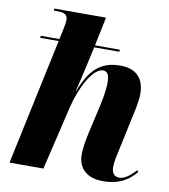

<svg xmlns="http://www.w3.org/2000/svg" viewBox="-85 -832 805 915"><g transform="rotate(10 317.5 -375.0)"><path d="M474 10C558 10 603 -26 633 -62L627 -70C602 -42 574 -20 548 -20C524 -20 511 -36 511 -66C511 -93 519 -124 527 -161L560 -316C568 -351 578 -396 578 -431C578 -493 549 -547 462 -547C364 -547 316 -496 275 -393H273C279 -417 298 -495 303 -520L323 -611H444L446 -621H325L354 -760H104L103 -750H122C163 -750 170 -736 170 -715C170 -704 168 -690 164 -673L153 -621H63L61 -611H151L21 0H185L259 -312C282 -407 335 -510 384 -510C409 -510 415 -487 415 -454C415 -420 405 -368 399 -342L368 -205C358 -159 353 -126 353 -97C353 -31 397 10 474 10Z"/></g></svg>

Font: Noto Serif Display SemiCondensed ExtraBold
Style: Italic
Weight: 800
Width: 4
Italic angle: -12°
Designer: Monotype Design Team
Foundry: Monotype Imaging Inc.
Version: Version 2.009